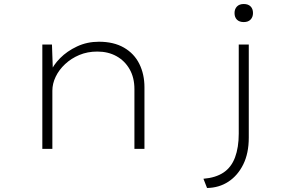

<svg xmlns="http://www.w3.org/2000/svg" viewBox="-20 -742 1451 957"><path d="M191 0V-520H239L244 -378L230 -380Q245 -417 279.5 -452Q314 -487 364 -510.5Q414 -534 473 -534Q547 -534 598 -504.5Q649 -475 674.5 -423.5Q700 -372 700 -307V0H650V-298Q650 -355 626 -397Q602 -439 560.5 -462Q519 -485 465 -485Q416 -485 375.5 -468Q335 -451 304.5 -422.5Q274 -394 257.5 -359.5Q241 -325 241 -290V0H217Q212 0 206.5 0Q201 0 191 0ZM1012 195 994 149Q1055 144 1094 118Q1133 92 1151.5 42.5Q1170 -7 1170 -76V-520H1220V-56Q1220 22 1192.5 77.5Q1165 133 1118.5 163.5Q1072 194 1012 195ZM1195 -632Q1173 -632 1161 -644Q1149 -656 1149 -677Q1149 -697 1161 -709.5Q1173 -722 1195 -722Q1217 -722 1229 -710Q1241 -698 1241 -677Q1241 -657 1229 -644.5Q1217 -632 1195 -632Z"/></svg>

Font: Lexend Tera ExtraLight
Style: Regular
Weight: 250
Designer: Bonnie Shaver-Troup, Thomas Jockin
Foundry: Lexend
Version: Version 1.007